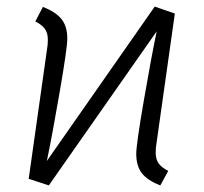

<svg xmlns="http://www.w3.org/2000/svg" viewBox="-20 -554 617 582"><path d="M452 -91Q452 -71 461 -58.5Q470 -46 490 -36L466 8Q427 -7 410 -29Q393 -51 393 -88Q393 -116 416 -249.5Q439 -383 455 -459L128 8L67 -12L123 -408Q125 -418 125 -434Q125 -454 116 -466.5Q107 -479 87 -489L110 -533Q149 -518 166.5 -496Q184 -474 184 -437Q184 -409 161 -275.5Q138 -142 122 -66L449 -534L510 -513L454 -117Q452 -107 452 -91Z"/></svg>

Font: Fira Sans Light
Style: Italic
Weight: 300
Italic angle: -8°
Designer: bBox Type GmbH & Carrois Corporate GbR & Edenspiekermann AG
Foundry: bBox Type GmbH & Carrois Corporate GbR & Edenspiekermann AG
Version: Version 4.301